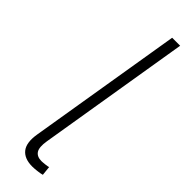

<svg xmlns="http://www.w3.org/2000/svg" viewBox="-252 -731 737 737"><g transform="rotate(45 116.5 -362.5)"><path d="M61.4 -98.4 165.1 -727.3H208.5L106.2 -106.2Q100.1 -68.9 110.4 -53.3Q120.7 -37.6 145.2 -37.6Q147.4 -37.6 152.9 -38Q158.4 -38.4 164.4 -39.1Q170.5 -39.8 175.6 -40.7Q180.8 -41.5 182.2 -42.6L186.1 -4.3Q182.2 -3.2 174.2 -1.6Q166.2 0 159.1 0.4Q152.7 1.1 146.7 1.6Q140.6 2.1 134.9 2.1Q92 2.1 72.4 -22.4Q52.9 -46.9 61.4 -98.4Z"/></g></svg>

Font: Inter P Extra Light
Style: Italic
Weight: 200
Italic angle: 9.39999°
Designer: Rasmus Andersson
Foundry: rsms
Version: Version 3.018;git-588b23468